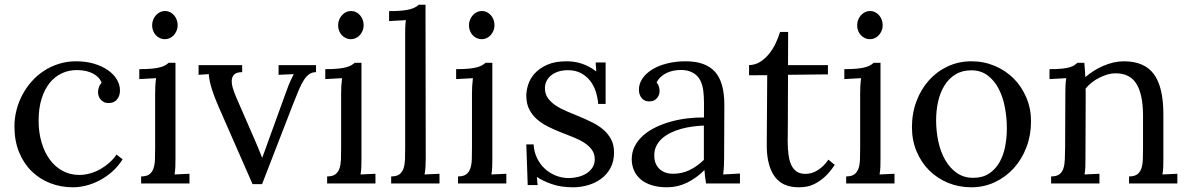

<svg xmlns="http://www.w3.org/2000/svg" viewBox="-20 -775 5023 811"><path d="M409.2 -425.3Q402.3 -442.9 389.2 -453.4Q376 -463.9 360.6 -469.7Q345.2 -475.6 329.8 -477.3Q314.5 -479 304.2 -479Q270 -479 240.5 -465.1Q210.9 -451.2 189.5 -424.3Q168 -397.5 155.5 -357.4Q143.1 -317.4 143.1 -265.6Q143.1 -215.8 155.5 -173.6Q168 -131.3 190.4 -100.8Q212.9 -70.3 244.6 -53.2Q276.4 -36.1 314.9 -36.1Q338.4 -36.1 361.3 -42.7Q384.3 -49.3 404.8 -61Q425.3 -72.8 442.6 -88.4Q460 -104 472.2 -122.1L498 -102.1Q478 -70.8 452.4 -48.6Q426.8 -26.4 398.7 -12Q370.6 2.4 342 9.3Q313.5 16.1 288.1 16.1Q237.3 16.1 192.4 -1.2Q147.5 -18.6 113.8 -51.5Q80.1 -84.5 60.5 -132.3Q41 -180.2 41 -241.2Q41 -275.9 49.6 -309.6Q58.1 -343.3 74.2 -373.8Q90.3 -404.3 113.3 -430.4Q136.2 -456.5 165.3 -475.6Q194.3 -494.6 228.8 -505.4Q263.2 -516.1 301.8 -516.1Q343.3 -516.1 377.4 -505.9Q411.6 -495.6 436 -478.5Q460.4 -461.4 473.6 -439.2Q486.8 -417 486.8 -392.6Q486.8 -371.1 474.9 -355.7Q462.9 -340.3 440.4 -339.8Q427.2 -339.4 418.5 -344Q409.7 -348.6 404.3 -355.5Q398.9 -362.3 396.5 -370.4Q394 -378.4 394 -384.8Q394 -394.5 397.2 -405.3Q400.4 -416 409.2 -425.3Z M635.3 -379.9Q635.3 -395.5 636 -410.2Q636.7 -424.8 639.2 -444.8L568.4 -440.9V-482.9Q601.1 -482.9 622.6 -485.1Q644 -487.3 657.7 -491.2Q671.4 -495.1 679 -499.8Q686.5 -504.4 692.4 -509.8H721.2V-106Q721.2 -85.9 720.7 -70.6Q720.2 -55.2 717.3 -38.1L780.3 -41V0H576.2V-29.8Q599.1 -29.8 611.1 -38.8Q623 -47.9 628.4 -64Q633.8 -80.1 634.5 -102.5Q635.3 -125 635.3 -151.9ZM730.5 -668Q730.5 -655.8 725.8 -645Q721.2 -634.3 713.9 -626.2Q706.5 -618.2 696.8 -613.8Q687 -609.4 676.3 -609.4Q665.5 -609.4 655.8 -613.8Q646 -618.2 638.4 -626.2Q630.9 -634.3 626.7 -645Q622.6 -655.8 622.6 -668Q622.6 -680.7 627 -691.7Q631.3 -702.6 638.9 -710.9Q646.5 -719.2 656.2 -723.9Q666 -728.5 677.2 -728.5Q688.5 -728.5 698 -723.9Q707.5 -719.2 714.8 -710.9Q722.2 -702.6 726.3 -691.7Q730.5 -680.7 730.5 -668Z M1086.9 2.9H1046.9L903.8 -323.2Q891.6 -351.6 883.5 -373.5Q875.5 -395.5 870.8 -412.4Q866.2 -429.2 864.3 -441.2Q862.3 -453.1 861.8 -461.9L818.8 -459V-500H1002.9V-470.2Q980 -470.2 970 -460.9Q960 -451.7 959 -436.3Q958 -420.9 964.1 -400.9Q970.2 -380.9 980 -358.9L1056.6 -183.1Q1064.5 -166 1071.8 -147.2Q1079.1 -128.4 1086.9 -109.4H1087.9Q1093.3 -124 1099.4 -140.6Q1105.5 -157.2 1111.3 -173.8L1190.9 -393.1Q1199.2 -417 1207.8 -435.1Q1216.3 -453.1 1220.7 -461.9L1156.7 -459V-500H1314.9V-470.2Q1298.3 -470.2 1286.1 -461.7Q1273.9 -453.1 1263.2 -436.3Q1252.4 -419.4 1241.7 -394Q1231 -368.7 1217.8 -335Z M1420.9 -379.9Q1420.9 -395.5 1421.6 -410.2Q1422.4 -424.8 1424.8 -444.8L1354 -440.9V-482.9Q1386.7 -482.9 1408.2 -485.1Q1429.7 -487.3 1443.4 -491.2Q1457 -495.1 1464.6 -499.8Q1472.2 -504.4 1478 -509.8H1506.8V-106Q1506.8 -85.9 1506.3 -70.6Q1505.9 -55.2 1502.9 -38.1L1565.9 -41V0H1361.8V-29.8Q1384.8 -29.8 1396.7 -38.8Q1408.7 -47.9 1414.1 -64Q1419.4 -80.1 1420.2 -102.5Q1420.9 -125 1420.9 -151.9ZM1516.1 -668Q1516.1 -655.8 1511.5 -645Q1506.8 -634.3 1499.5 -626.2Q1492.2 -618.2 1482.4 -613.8Q1472.7 -609.4 1461.9 -609.4Q1451.2 -609.4 1441.4 -613.8Q1431.6 -618.2 1424.1 -626.2Q1416.5 -634.3 1412.4 -645Q1408.2 -655.8 1408.2 -668Q1408.2 -680.7 1412.6 -691.7Q1417 -702.6 1424.6 -710.9Q1432.1 -719.2 1441.9 -723.9Q1451.7 -728.5 1462.9 -728.5Q1474.1 -728.5 1483.6 -723.9Q1493.2 -719.2 1500.5 -710.9Q1507.8 -702.6 1512 -691.7Q1516.1 -680.7 1516.1 -668Z M1691.4 -625Q1691.4 -640.6 1691.7 -655.3Q1691.9 -669.9 1694.3 -689.9L1623.5 -686V-728Q1656.2 -728 1678 -730.2Q1699.7 -732.4 1713.4 -736.3Q1727.1 -740.2 1734.9 -744.9Q1742.7 -749.5 1748.5 -754.9H1777.3L1778.3 -106Q1778.3 -85.9 1777.3 -70.6Q1776.4 -55.2 1773.4 -38.1L1836.4 -41V0H1632.3V-29.8Q1655.3 -29.8 1667.2 -38.8Q1679.2 -47.9 1684.6 -64Q1689.9 -80.1 1690.7 -102.5Q1691.4 -125 1691.4 -151.9Z M1973.6 -379.9Q1973.6 -395.5 1974.4 -410.2Q1975.1 -424.8 1977.5 -444.8L1906.7 -440.9V-482.9Q1939.5 -482.9 1960.9 -485.1Q1982.4 -487.3 1996.1 -491.2Q2009.8 -495.1 2017.3 -499.8Q2024.9 -504.4 2030.8 -509.8H2059.6V-106Q2059.6 -85.9 2059.1 -70.6Q2058.6 -55.2 2055.7 -38.1L2118.7 -41V0H1914.6V-29.8Q1937.5 -29.8 1949.5 -38.8Q1961.4 -47.9 1966.8 -64Q1972.2 -80.1 1972.9 -102.5Q1973.6 -125 1973.6 -151.9ZM2068.8 -668Q2068.8 -655.8 2064.2 -645Q2059.6 -634.3 2052.2 -626.2Q2044.9 -618.2 2035.2 -613.8Q2025.4 -609.4 2014.6 -609.4Q2003.9 -609.4 1994.1 -613.8Q1984.4 -618.2 1976.8 -626.2Q1969.2 -634.3 1965.1 -645Q1960.9 -655.8 1960.9 -668Q1960.9 -680.7 1965.3 -691.7Q1969.7 -702.6 1977.3 -710.9Q1984.9 -719.2 1994.6 -723.9Q2004.4 -728.5 2015.6 -728.5Q2026.9 -728.5 2036.4 -723.9Q2045.9 -719.2 2053.2 -710.9Q2060.5 -702.6 2064.7 -691.7Q2068.8 -680.7 2068.8 -668Z M2382.8 -22.9Q2401.9 -22.9 2421.1 -27.6Q2440.4 -32.2 2456.3 -42Q2472.2 -51.8 2482.2 -66.7Q2492.2 -81.5 2492.2 -102.1Q2492.2 -126 2479.7 -142.8Q2467.3 -159.7 2447 -172.6Q2426.8 -185.5 2400.6 -195.8Q2374.5 -206.1 2347.4 -216.8Q2320.3 -227.5 2294.4 -240.5Q2268.6 -253.4 2248.3 -271Q2228 -288.6 2215.6 -313Q2203.1 -337.4 2203.1 -371.1Q2203.1 -392.1 2210.9 -417.2Q2218.8 -442.4 2238.3 -464.4Q2257.8 -486.3 2290.8 -501.2Q2323.7 -516.1 2374 -516.1Q2387.7 -516.1 2403.1 -514.2Q2418.5 -512.2 2434.6 -507.1Q2450.7 -502 2466.8 -493.7Q2482.9 -485.4 2498.5 -473.1L2496.1 -511.2H2538.1V-335.9H2506.8Q2504.9 -361.8 2496.8 -387.2Q2488.8 -412.6 2473.4 -432.9Q2458 -453.1 2434.6 -465.8Q2411.1 -478.5 2378.9 -478.5Q2355.5 -478.5 2337.4 -472.4Q2319.3 -466.3 2306.9 -455.8Q2294.4 -445.3 2288.1 -431.6Q2281.7 -418 2281.7 -402.8Q2281.7 -378.4 2294.2 -360.8Q2306.6 -343.3 2327.1 -329.6Q2347.7 -315.9 2374 -304.9Q2400.4 -293.9 2427.7 -282.5Q2455.1 -271 2481.4 -258.1Q2507.8 -245.1 2528.3 -227.5Q2548.8 -210 2561.3 -186.5Q2573.7 -163.1 2573.7 -130.9Q2573.7 -93.3 2558.6 -65.4Q2543.5 -37.6 2518.8 -19.5Q2494.1 -1.5 2463.1 7.3Q2432.1 16.1 2400.4 16.1Q2349.6 16.1 2311 2.7Q2272.5 -10.7 2247.6 -27.8L2251 6.8H2209L2203.1 -165H2233.9Q2235.8 -133.8 2248.3 -107.7Q2260.7 -81.5 2281 -62.7Q2301.3 -43.9 2327.4 -33.4Q2353.5 -22.9 2382.8 -22.9Z M2953.1 -244.6Q2930.2 -243.7 2905.5 -240.5Q2880.9 -237.3 2857.2 -230.7Q2833.5 -224.1 2812.5 -213.9Q2791.5 -203.6 2775.9 -189.5Q2760.3 -175.3 2751.5 -156.7Q2742.7 -138.2 2743.7 -114.7Q2744.1 -96.2 2750.7 -82.3Q2757.3 -68.4 2767.8 -59.3Q2778.3 -50.3 2792 -45.7Q2805.7 -41 2821.3 -41Q2841.3 -41 2858.9 -44.9Q2876.5 -48.8 2892.3 -56.4Q2908.2 -64 2923.1 -74.7Q2938 -85.4 2953.1 -99.6ZM2678.7 -396Q2678.7 -420.9 2693.4 -442.9Q2708 -464.8 2734.4 -481.2Q2760.7 -497.6 2797.1 -506.8Q2833.5 -516.1 2876.5 -516.1Q2960.4 -516.1 3000.2 -471.7Q3040 -427.2 3039.6 -330.6L3038.6 -106Q3038.6 -90.3 3037.8 -74.5Q3037.1 -58.6 3034.7 -38.1L3105.5 -42V0H2962.4Q2959.5 -17.1 2958 -29.8Q2956.5 -42.5 2955.6 -56.6Q2921.9 -22.9 2882.1 -3.4Q2842.3 16.1 2797.9 16.1Q2760.3 16.1 2732.2 7.1Q2704.1 -2 2685.5 -18.1Q2667 -34.2 2657.7 -55.9Q2648.4 -77.6 2648.4 -102.5Q2648.4 -133.3 2661.9 -158.7Q2675.3 -184.1 2698 -203.9Q2720.7 -223.6 2751 -238Q2781.2 -252.4 2815.2 -261.7Q2849.1 -271 2884.5 -275.1Q2919.9 -279.3 2953.6 -278.8V-341.3Q2953.6 -367.2 2950.7 -391.6Q2947.8 -416 2937.7 -436Q2927.7 -456.1 2906.5 -467.8Q2885.3 -479.5 2857.4 -479.5Q2841.3 -479.5 2826.7 -476.8Q2812 -474.1 2797.9 -467.8Q2783.7 -461.4 2772.2 -451.2Q2760.7 -440.9 2753.4 -426.8Q2760.7 -418.5 2763.4 -408.4Q2766.1 -398.4 2766.1 -389.2Q2766.1 -383.3 2763.7 -375.7Q2761.2 -368.2 2756.1 -361.6Q2751 -355 2742.9 -350.8Q2734.9 -346.7 2721.2 -346.7Q2701.7 -346.7 2690.2 -361.1Q2678.7 -375.5 2678.7 -396Z M3144 -500Q3170.4 -500.5 3191.9 -514.4Q3213.4 -528.3 3229.7 -549.1Q3246.1 -569.8 3257.3 -594.2Q3268.6 -618.7 3274.9 -640.1H3309.1Q3309.1 -600.1 3308.8 -565.4Q3308.6 -530.8 3308.6 -500H3477.1V-460.9L3308.6 -459Q3308.1 -394 3308.1 -348.1Q3308.1 -302.2 3307.9 -271.5Q3307.6 -240.7 3307.6 -222.9Q3307.6 -205.1 3307.4 -195.8Q3307.1 -186.5 3307.1 -183.6V-180.7Q3307.1 -146.5 3310.8 -120.4Q3314.5 -94.2 3323.2 -76.4Q3332 -58.6 3346.4 -49.6Q3360.8 -40.5 3382.8 -40.5Q3408.7 -40.5 3434.1 -56.2Q3459.5 -71.8 3479 -100.6L3505.9 -78.6Q3483.9 -45.4 3462.2 -26.6Q3440.4 -7.8 3420.9 1.7Q3401.4 11.2 3384.5 13.7Q3367.7 16.1 3355 16.1Q3339.8 16.1 3324 13.7Q3308.1 11.2 3292.7 4.2Q3277.3 -2.9 3263.9 -15.9Q3250.5 -28.8 3240.2 -49.3Q3230 -69.8 3224.1 -99.1Q3218.3 -128.4 3218.8 -168.5L3220.7 -457.5L3144 -457Z M3613.3 -379.9Q3613.3 -395.5 3614 -410.2Q3614.7 -424.8 3617.2 -444.8L3546.4 -440.9V-482.9Q3579.1 -482.9 3600.6 -485.1Q3622.1 -487.3 3635.7 -491.2Q3649.4 -495.1 3657 -499.8Q3664.6 -504.4 3670.4 -509.8H3699.2V-106Q3699.2 -85.9 3698.7 -70.6Q3698.2 -55.2 3695.3 -38.1L3758.3 -41V0H3554.2V-29.8Q3577.1 -29.8 3589.1 -38.8Q3601.1 -47.9 3606.4 -64Q3611.8 -80.1 3612.5 -102.5Q3613.3 -125 3613.3 -151.9ZM3708.5 -668Q3708.5 -655.8 3703.9 -645Q3699.2 -634.3 3691.9 -626.2Q3684.6 -618.2 3674.8 -613.8Q3665 -609.4 3654.3 -609.4Q3643.6 -609.4 3633.8 -613.8Q3624 -618.2 3616.5 -626.2Q3608.9 -634.3 3604.7 -645Q3600.6 -655.8 3600.6 -668Q3600.6 -680.7 3605 -691.7Q3609.4 -702.6 3616.9 -710.9Q3624.5 -719.2 3634.3 -723.9Q3644 -728.5 3655.3 -728.5Q3666.5 -728.5 3676 -723.9Q3685.5 -719.2 3692.9 -710.9Q3700.2 -702.6 3704.3 -691.7Q3708.5 -680.7 3708.5 -668Z M4083 -478Q4043.5 -478 4015.4 -460.4Q3987.3 -442.9 3969.2 -413.6Q3951.2 -384.3 3942.6 -346.2Q3934.1 -308.1 3934.1 -267.1Q3934.1 -220.7 3943.6 -176.8Q3953.1 -132.8 3972.7 -98.9Q3992.2 -64.9 4021.7 -44.4Q4051.3 -23.9 4090.8 -23.9Q4130.4 -23.9 4157.5 -41.7Q4184.6 -59.6 4201.4 -88.9Q4218.3 -118.2 4225.6 -155.8Q4232.9 -193.4 4232.9 -232.9Q4232.9 -277.8 4224.6 -321.8Q4216.3 -365.7 4198.2 -400.4Q4180.2 -435.1 4151.6 -456.5Q4123 -478 4083 -478ZM4083 -516.1Q4135.7 -516.1 4181.6 -496.8Q4227.5 -477.5 4261.5 -443.6Q4295.4 -409.7 4315.2 -363Q4335 -316.4 4335 -262.2Q4335 -204.1 4315.7 -153.3Q4296.4 -102.5 4262.5 -64.9Q4228.5 -27.3 4182.4 -5.6Q4136.2 16.1 4083 16.1Q4030.3 16.1 3984.6 -2.7Q3939 -21.5 3905 -55.2Q3871.1 -88.9 3851.6 -135.5Q3832 -182.1 3832 -237.8Q3832 -296.9 3851.3 -347.9Q3870.6 -398.9 3904.3 -436.3Q3938 -473.6 3983.9 -494.9Q4029.8 -516.1 4083 -516.1Z M4480 -379.9Q4480 -395.5 4480.5 -411.6Q4481 -427.7 4483.9 -444.8L4413.1 -440.9V-482.9Q4445.8 -482.9 4466.3 -485.1Q4486.8 -487.3 4499.3 -491.2Q4511.7 -495.1 4518.6 -499.8Q4525.4 -504.4 4531.2 -509.8H4560.1Q4561 -498.5 4562.3 -484.1Q4563.5 -469.7 4564.5 -449.2Q4580.6 -463.4 4599.9 -475.6Q4619.1 -487.8 4640.1 -496.8Q4661.1 -505.9 4683.3 -511Q4705.6 -516.1 4727.1 -516.1Q4814 -516.1 4854 -461.7Q4894 -407.2 4894 -292.5V-106Q4894 -85.9 4893.6 -70.6Q4893.1 -55.2 4890.1 -38.1L4953.1 -41V0H4749V-29.8Q4772 -29.8 4783.9 -38.8Q4795.9 -47.9 4801.3 -64Q4806.6 -80.1 4807.4 -102.5Q4808.1 -125 4808.1 -151.9V-291.5Q4807.1 -377.9 4779.8 -421.6Q4752.4 -465.3 4692.9 -465.3Q4674.8 -465.3 4656.7 -460Q4638.7 -454.6 4622.1 -446Q4605.5 -437.5 4590.8 -425.8Q4576.2 -414.1 4565.4 -400.4Q4565.9 -391.6 4565.9 -381.8V-361.3L4564.9 -106Q4564.9 -85.9 4564.5 -70.6Q4564 -55.2 4561 -38.1L4624 -41V0H4419.9V-29.8Q4442.9 -29.8 4454.8 -38.8Q4466.8 -47.9 4471.9 -64Q4477.1 -80.1 4477.8 -102.5Q4478.5 -125 4479 -151.9Z"/></svg>

Font: Parastoo FD
Style: FD
Weight: 400
Foundry: Saber Rastikerdar (saber.rastikerdar@gmail.com)
Version: Version 2.0.1